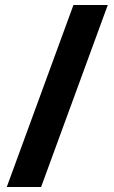

<svg xmlns="http://www.w3.org/2000/svg" viewBox="-20 -740 455 766"><path d="M410 -720 144 6H7L273 -720Z"/></svg>

Font: Noto Sans Lao UI
Style: Regular
Weight: 400
Designer: Monotype Design Team
Foundry: Monotype Imaging Inc.
Version: Version 2.000